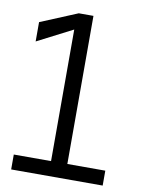

<svg xmlns="http://www.w3.org/2000/svg" viewBox="-81 -756 602 812"><g transform="rotate(10 220.5 -350.0)"><path d="M24 -64V0H417V-64H254V-700H191L32 -634V-551L184 -629V-64Z"/></g></svg>

Font: LilGrotesk
Style: Regular
Weight: 400
Designer: Bastien Sozeau
Foundry: NBR — Bastien Sozeau
Version: Version 2.001